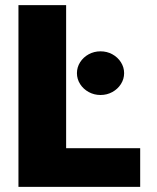

<svg xmlns="http://www.w3.org/2000/svg" viewBox="-20 -727 612 747"><path d="M51.8 -707H237.3V-150.4H525.4V0H51.8ZM279.3 -442.4Q279.3 -465.3 291.7 -484.9Q304.2 -504.4 325.2 -515.9Q346.2 -527.3 371.1 -527.3Q396 -527.3 417 -515.9Q438 -504.4 450.4 -484.9Q462.9 -465.3 462.9 -442.4Q462.9 -419.4 450.4 -399.9Q438 -380.4 417 -368.9Q396 -357.4 371.1 -357.4Q346.2 -357.4 325.2 -368.9Q304.2 -380.4 291.7 -399.9Q279.3 -419.4 279.3 -442.4Z"/></svg>

Font: Pretendard GOV Black
Style: Regular
Weight: 900
Designer: Base glyphs from Inter by Rasmus Andersson; Hangeul glyphs from Noto Sans CJK(Source Han Sans) by Jang Soo-young and Kan
Foundry: Kil Hyung-jin
Version: Version 1.309